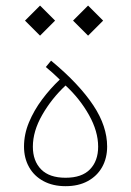

<svg xmlns="http://www.w3.org/2000/svg" viewBox="-20 -653 464 679"><path d="M238.3 -580.1 291.5 -526.9 344.7 -580.1 291.5 -633.3ZM68.4 -580.1 121.6 -526.9 174.8 -580.1 121.6 -633.3ZM211.9 -24.4Q154.3 -24.4 125.2 -54.2Q96.2 -84 96.2 -134.3Q96.2 -189 129.4 -246.8Q162.6 -304.7 211.9 -350.6Q262.2 -304.2 294.7 -246.3Q327.1 -188.5 327.1 -134.3Q327.1 -84 298.3 -54.2Q269.5 -24.4 211.9 -24.4ZM211.9 5.4Q257.3 5.4 290.3 -12.5Q323.2 -30.3 341.1 -62Q358.9 -93.8 358.9 -134.8Q358.9 -170.4 346.9 -206.5Q335 -242.7 310.3 -280Q285.6 -317.4 248.5 -356.9Q211.4 -396.5 160.6 -438.5L142.1 -416Q155.3 -405.3 166.7 -394.8Q178.2 -384.3 191.4 -371.6Q157.7 -339.8 128.9 -301.3Q100.1 -262.7 82.5 -220.5Q64.9 -178.2 64.9 -134.8Q64.9 -93.8 82.8 -62Q100.6 -30.3 133.8 -12.5Q167 5.4 211.9 5.4Z"/></svg>

Font: Estedad-FD-VF Thin
Style: Regular
Weight: 100
Designer: Amin Abedi
Version: Version 5.0